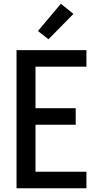

<svg xmlns="http://www.w3.org/2000/svg" viewBox="-20 -1002 540 1022"><path d="M68 0V-735H440V-647H169V-426H383V-338H169V-88H440V0ZM238 -793 182 -837 304 -982 371 -928Z"/></svg>

Font: Iosevka SS18 Semibold
Style: Regular
Weight: 600
Monospace: yes
Designer: Belleve Invis
Foundry: Belleve Invis
Version: Version 25.1.1; ttfautohint (v1.8.4)